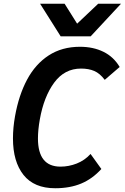

<svg xmlns="http://www.w3.org/2000/svg" viewBox="-20 -984 664 1022"><path d="M49 -247Q49 -304 60 -365.5Q80 -477.5 124.2 -560.2Q168.5 -643 239.2 -689Q310 -735 405.5 -735Q476.5 -735 530.8 -708.2Q585 -681.5 617 -627.5L537.5 -559Q511.5 -593.5 481.8 -606.2Q452 -619 411.5 -619Q323.5 -619 268.5 -544.2Q213.5 -469.5 192 -348.5Q182 -292.5 182 -247Q182 -97 302 -97Q346 -97 388.2 -113.5Q430.5 -130 462 -164.5L519.5 -84.5Q472 -32 412.2 -7Q352.5 18 274 18Q161.5 18 105.2 -52.8Q49 -123.5 49 -247ZM193.5 -964H324L390.5 -858L502.5 -964H624L462.5 -790.5H303Z"/></svg>

Font: JuliaMono
Style: Bold Italic
Weight: 700
Italic angle: -9°
Monospace: yes
Designer: cormullion
Foundry: corm
Version: Version 0.057; ttfautohint (v1.8.4)